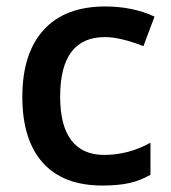

<svg xmlns="http://www.w3.org/2000/svg" viewBox="-20 -570 535 600"><path d="M299.8 9.8Q177.2 9.8 113.5 -61.8Q49.8 -133.3 49.8 -267.1Q49.8 -403.3 116.5 -476.6Q183.1 -549.8 309.1 -549.8Q394.5 -549.8 462.9 -518.1L428.2 -425.8Q355.5 -454.1 308.1 -454.1Q168 -454.1 168 -268.1Q168 -177.2 202.9 -131.6Q237.8 -85.9 305.2 -85.9Q381.8 -85.9 450.2 -124V-23.9Q419.4 -5.9 384.5 2Q349.6 9.8 299.8 9.8Z"/></svg>

Font: CAA NEO Sans SemiBold
Style: Regular
Weight: 600
Version: Version 1.10